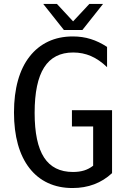

<svg xmlns="http://www.w3.org/2000/svg" viewBox="-20 -924 642 958"><path d="M391.1 -774.4 494.1 -904.3H425.8L344.7 -817.4L264.2 -904.3H195.8L298.8 -774.4ZM539.1 -60.1V-374H338.9V-293H444.8V-97.2Q424.3 -81.1 399.9 -73.5Q375.5 -65.9 344.2 -65.9Q246.6 -65.9 199.7 -138.4Q152.8 -210.9 152.8 -360.8Q152.8 -513.2 200.2 -587.6Q247.6 -662.1 345.2 -662.1Q392.6 -662.1 433.8 -644.3Q475.1 -626.5 514.2 -588.9V-689.9Q474.1 -716.3 432.6 -729.2Q391.1 -742.2 343.3 -742.2Q274.9 -742.2 220.5 -716.6Q166 -690.9 127.9 -642.1Q89.4 -593.3 69.6 -522.7Q49.8 -452.1 49.8 -362.8Q49.8 -273.9 69.3 -203.9Q88.9 -133.8 127 -85Q165 -36.1 219.2 -11Q273.4 14.2 341.8 14.2Q459 14.2 539.1 -60.1Z"/></svg>

Font: Hack Dev
Style: Regular
Weight: 400
Designer: Christopher Simpkins
Foundry: Christopher Simpkins
Version: Version 2.0315